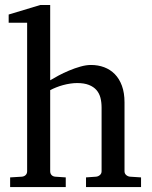

<svg xmlns="http://www.w3.org/2000/svg" viewBox="-20 -757 614 777"><path d="M328.1 0V-39.1L369.1 -42Q377.9 -43 384.5 -48.8Q391.1 -54.7 391.1 -64V-321.8Q391.1 -343.3 386.5 -361.3Q381.8 -379.4 370.4 -392.6Q358.9 -405.8 339.8 -413.3Q320.8 -420.9 292 -420.9Q278.8 -420.9 264.2 -418.7Q249.5 -416.5 235.1 -412.6Q220.7 -408.7 207.3 -403.3Q193.8 -397.9 183.1 -392.1V-64Q183.1 -54.7 188.5 -48.8Q193.8 -43 203.1 -42L246.1 -39.1V0H21V-39.1L68.8 -42Q78.1 -43 84 -48.8Q89.8 -54.7 89.8 -64V-665H15.1V-698.2L143.1 -736.8H183.1V-432.1Q196.8 -440.4 216.8 -451.2Q236.8 -461.9 259.5 -471.4Q282.2 -481 305.4 -487.5Q328.6 -494.1 348.1 -494.1Q377 -494.1 401.6 -484.9Q426.3 -475.6 444.6 -457Q462.9 -438.5 473.4 -409.9Q483.9 -381.3 483.9 -342.8V-64Q483.9 -54.7 490.5 -48.8Q497.1 -43 505.9 -42L550.8 -39.1V0Z"/></svg>

Font: BabelStone Ogham Bound
Style: Regular
Weight: 400
Designer: Andrew West
Foundry: BabelStone
Version: Version 2.02 March 14, 2022